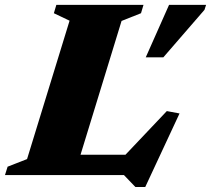

<svg xmlns="http://www.w3.org/2000/svg" viewBox="-54 -702 846 770"><path d="M433.5 -618 244 0H-34L-23.5 -33.5L54.5 -64L225 -619L162 -649L172 -682.5H521.5L511.5 -649ZM417 -47.5 615 -256.5 666 -247 528.5 48H489L443 0H95.5L121 -81.5H483ZM530.5 -472 624 -682.5H772.5L766 -662.5L601 -472Z"/></svg>

Font: Newsreader ExtraBold
Style: Italic
Weight: 800
Italic angle: -17°
Designer: Hugues Gentile
Foundry: Production Type
Version: Version 1.003